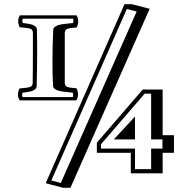

<svg xmlns="http://www.w3.org/2000/svg" viewBox="-20 -807 872 916"><path d="M225 54 270 66 632 -752 585 -764ZM281 89 198 67 574 -787H609L694 -765L316 89ZM624 -142H523L624 -251ZM462 -119V-98H624V0H701V-98H755V-142H701V-360H670ZM442 -78V-126L661 -380H756V-162H810V-78H756V20H604V-78ZM155 -398Q155 -392 153 -387.5Q151 -383 145.5 -379.5Q140 -376 136 -374Q132 -372 123.5 -370.5Q115 -369 111.5 -368Q108 -367 98.5 -366Q89 -365 88 -365Q83 -354 88 -344H327Q329 -347 329 -354Q329 -361 327 -365Q324 -365 315.5 -366Q307 -367 302 -367.5Q297 -368 288.5 -369Q280 -370 274.5 -371Q269 -372 262 -373.5Q255 -375 250.5 -377.5Q246 -380 241.5 -383Q237 -386 235 -389.5Q233 -393 233 -398Q227 -515 234 -664Q234 -669 236 -672.5Q238 -676 242.5 -679Q247 -682 251.5 -684.5Q256 -687 263 -688.5Q270 -690 275.5 -691Q281 -692 289.5 -693Q298 -694 303 -694.5Q308 -695 316.5 -696Q325 -697 328 -697Q330 -701 330 -708Q330 -715 328 -718H89Q84 -708 89 -697Q90 -697 99.5 -696Q109 -695 112.5 -694Q116 -693 124.5 -691.5Q133 -690 137 -688Q141 -686 146.5 -682.5Q152 -679 154 -674.5Q156 -670 156 -664Q159 -554 155 -398ZM289 -650V-413Q289 -397 300.5 -392.5Q312 -388 345 -386Q360 -354 344 -328H74Q58 -354 73 -385Q113 -388 124.5 -392.5Q136 -397 136 -412Q137 -454 137 -650Q137 -665 125.5 -669.5Q114 -674 74 -677Q59 -708 75 -734H345Q361 -708 346 -676Q313 -674 301.5 -669.5Q290 -665 289 -650Z"/></svg>

Font: Jacques Francois Shadow
Style: Regular
Weight: 400
Designer: Alexei Vanyashin, Nikita Kanarev (i@xarsok.ru)
Foundry: Cyreal (www.cyreal.org)
Version: Version 1.003